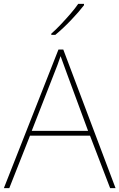

<svg xmlns="http://www.w3.org/2000/svg" viewBox="-20 -972 617 992"><path d="M549 0 445 -271H135L28 0H0L282 -716H307L577 0ZM325 -594Q319 -611 311 -632.5Q303 -654 293 -682Q286 -660 277 -636.5Q268 -613 260 -593L144 -296H435ZM414 -945Q388 -911 347 -868Q306 -825 266 -792H245V-798Q268 -818 294.5 -846Q321 -874 345.5 -902.5Q370 -931 384 -952H414Z"/></svg>

Font: Noto Sans Myanmar Thin
Style: Regular
Weight: 100
Designer: Monotype Design Team
Foundry: Monotype Imaging Inc.
Version: Version 2.107; ttfautohint (v1.8.4.7-5d5b)